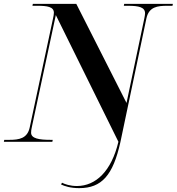

<svg xmlns="http://www.w3.org/2000/svg" viewBox="-42 -734 915 994"><path d="M368 240C485 240 543 173 581 3L716 -639C729 -699 774 -704 823 -704H851L853 -714H601L599 -704H621C676 -704 709 -697 709 -665C709 -659 707 -647 705 -638L613 -201L353 -714H128L126 -704H153C202 -704 237 -699 237 -668C237 -661 235 -648 232 -636L112 -75C100 -17 57 -10 6 -10H-20L-22 0H229L231 -10H221C160 -10 119 -17 119 -47C119 -54 120 -65 123 -77L247 -656L571 0C535 152 454 229 356 229C321 229 295 220 279 212L274 221C293 230 323 240 368 240Z"/></svg>

Font: Noto Serif Display SemiBold
Style: Italic
Weight: 600
Italic angle: -12°
Designer: Monotype Design Team
Foundry: Monotype Imaging Inc.
Version: Version 2.009